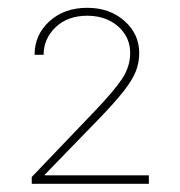

<svg xmlns="http://www.w3.org/2000/svg" viewBox="-20 -825 452 482"><path d="M59.7 -363.6V-380.7L215.9 -544Q266 -596.2 286.4 -627Q306.8 -657.7 306.8 -691.8Q306.8 -732.2 276.3 -758.9Q245.7 -785.5 198.9 -785.5Q149.9 -785.5 119.7 -756.7Q89.5 -728 89.5 -687.5H66.8Q66.8 -737.6 104 -771.5Q141.3 -805.4 198.9 -805.4Q255.3 -805.4 292.4 -772.5Q329.5 -739.7 329.5 -691.8Q329.5 -667.6 320.7 -645.4Q311.8 -623.2 290.1 -595.7Q268.5 -568.2 230.1 -528.4L92.3 -386.4V-384.9H353.7V-363.6Z"/></svg>

Font: Inter UI Thin
Style: Regular
Weight: 100
Designer: Rasmus Andersson
Foundry: rsms
Version: 3.2;8d6f07862